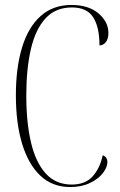

<svg xmlns="http://www.w3.org/2000/svg" viewBox="-20 -744 482 774"><path d="M263 10Q191 10 142.5 -36Q94 -82 69 -165Q44 -248 44 -360Q44 -471 69 -553Q94 -635 144 -679.5Q194 -724 268 -724Q337 -724 377 -690Q417 -656 417 -611Q417 -587 406.5 -574Q396 -561 381 -561Q381 -635 355.5 -674.5Q330 -714 270 -714Q204 -714 163.5 -670Q123 -626 104.5 -546Q86 -466 86 -359Q86 -250 105 -169.5Q124 -89 164.5 -44.5Q205 0 269 0Q324 0 353.5 -33Q383 -66 394 -118Q405 -114 409 -106.5Q413 -99 413 -91Q413 -70 395 -46.5Q377 -23 343 -6.5Q309 10 263 10Z"/></svg>

Font: Noto Serif Display ExtraCondensed ExtraLight
Style: Regular
Weight: 200
Width: 2
Designer: Monotype Design Team
Foundry: Monotype Imaging Inc.
Version: Version 2.009